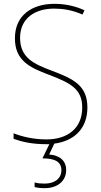

<svg xmlns="http://www.w3.org/2000/svg" viewBox="-20 -744 527 1004"><path d="M326 145C326 98 294 68 237 64L264 7C365 -6 437 -69 437 -182C437 -298 363 -332 249 -375C159 -409 85 -441 85 -546C85 -648 162 -699 263 -699C307 -699 357 -692 411 -668L422 -690C375 -712 321 -724 265 -724C147 -724 58 -664 58 -544C58 -427 135 -391 236 -353C346 -311 410 -280 410 -182C410 -71 331 -15 223 -15C156 -15 97 -29 51 -47V-18C96 -2 149 10 221 10C227 10 232 10 238 10L202 84C267 84 301 102 301 146C301 191 264 216 214 216C194 216 177 215 161 210V234C176 238 194 240 214 240C280 240 326 203 326 145Z"/></svg>

Font: Noto Sans Gujarati UI SemiCondensed Thin
Style: Regular
Weight: 100
Width: 4
Designer: Jelle Bosma - Monotype Design Team, Universal Thirst
Foundry: Monotype Imaging Inc.
Version: Version 2.106